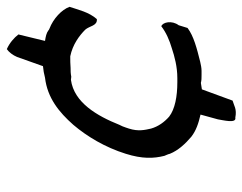

<svg xmlns="http://www.w3.org/2000/svg" viewBox="-94 -520 711 563"><g transform="rotate(-90 261.5 -238.5)"><path d="M92 -225C77 -177 78 -144 86 -112C88 -107 91 -101 92 -96C102 -71 122 -50 142 -33C160 -19 181 -12 207 -6L193 45C191 59 180 100 198 96C224 101 233 92 248 88L281 -2C288 -3 295 -4 300 -5C307 -3 314 -3 323 -3H335C344 -3 353 -5 362 -7C402 -17 437 -26 461 -44L469 -70C484 -90 478 -117 466 -121C448 -107 425 -97 401 -90C377 -82 347 -74 314 -74H302C260 -74 223 -81 201 -98C185 -112 172 -130 166 -151C162 -169 157 -188 166 -216L169 -225C171 -232 174 -238 177 -244C203 -309 242 -377 309 -386L318 -385C328 -387 336 -387 344 -387C355 -388 367 -388 378 -388C412 -381 438 -362 456 -344C467 -332 467 -308 487 -310C508 -334 514 -364 523 -390C515 -413 488 -438 459 -449C456 -450 455 -451 454 -452C446 -458 436 -460 423 -462L442 -540C432 -553 417 -566 399 -574C390 -568 381 -556 376 -544L349 -468C338 -467 326 -465 315 -462C256 -455 214 -421 177 -379C143 -339 111 -286 92 -225Z"/></g></svg>

Font: SolarCharger
Style: 552
Weight: 400
Designer: Mew Too
Foundry: Cannot Into Space Fonts/KineticPlasma Fonts
Version: Version 1.100